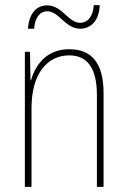

<svg xmlns="http://www.w3.org/2000/svg" viewBox="-20 -795 498 749"><path d="M89 -683H113C117 -733 140 -751 164 -751C211 -751 234 -683 293 -683C333 -683 367 -713 369 -775H346C342 -727 320 -706 293 -706C246 -706 223 -774 164 -774C125 -774 94 -747 89 -683ZM250 -603C161 -603 118 -541 101 -482H99L97 -593H77V-66H103V-374C103 -511 167 -579 250 -579C317 -579 358 -534 358 -425V-66H384V-432C384 -551 336 -603 250 -603Z"/></svg>

Font: Noto Sans Malayalam UI Condensed Thin
Style: Regular
Weight: 100
Width: 3
Designer: Jelle Bosma - Monotype Design Team
Foundry: Monotype Imaging Inc.
Version: Version 2.104